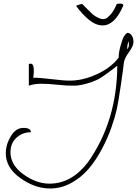

<svg xmlns="http://www.w3.org/2000/svg" viewBox="-20 -1072 773 1083"><path d="M153.3 -712.9Q170.9 -712.9 170.9 -671.9Q170.9 -652.3 167 -633.8Q204.1 -633.8 271.5 -625.5Q338.9 -617.2 374 -617.2Q448.2 -617.2 527.3 -653.8Q606.4 -690.4 649.4 -747.1Q649.4 -776.4 660.2 -814.5Q670.9 -852.5 678.7 -865.7Q686.5 -878.9 697.3 -886.7Q712.9 -886.7 722.7 -872.6Q732.4 -858.4 732.9 -835.9Q733.4 -813.5 707 -777.3Q680.7 -741.2 678.2 -714.8Q675.8 -688.5 661.6 -591.8Q647.5 -495.1 638.2 -453.6Q628.9 -412.1 608.4 -353Q587.9 -293.9 554.2 -230.5Q520.5 -167 479.5 -119.1Q438.5 -71.3 381.8 -40Q325.2 -8.8 262.7 -8.8Q176.8 -8.8 94.7 -67.4Q12.7 -126 12.7 -207Q12.7 -256.8 41 -303.7Q69.3 -350.6 111.8 -350.6Q154.3 -350.6 154.3 -326.2Q107.4 -326.2 73.2 -295.4Q39.1 -264.6 39.1 -212.9Q39.1 -141.6 111.8 -88.9Q184.6 -36.1 258.8 -36.1Q383.8 -36.1 475.6 -156.2Q639.6 -387.7 641.6 -701.2Q637.7 -698.2 608.4 -675.8Q579.1 -653.3 550.8 -634.8Q522.5 -616.2 476.1 -602.5Q429.7 -588.9 400.9 -588.9Q372.1 -588.9 352.5 -589.8Q333 -590.8 291 -595.2Q249 -599.6 211.9 -599.6Q174.8 -599.6 142.6 -588.9V-710.9Q148.4 -712.9 153.3 -712.9ZM706.1 -839.8Q697.3 -823.2 697.3 -793.9Q707 -805.7 707 -816.9Q707 -828.1 706.1 -839.8ZM674.8 -1039.1Q627 -928.7 559.6 -928.7Q519.5 -928.7 480.5 -961.4Q441.4 -994.1 409.2 -1039.1Q411.1 -1041 425.3 -1045.4Q439.5 -1049.8 443.4 -1049.8L470.7 -1022.5Q492.2 -1001 502.9 -991.2Q513.7 -981.4 531.7 -972.7Q549.8 -963.9 558.1 -963.9Q566.4 -963.9 575.7 -966.8Q585 -969.7 603.5 -989.7Q622.1 -1009.8 637.7 -1047.9Q641.6 -1051.8 658.7 -1051.8Q675.8 -1051.8 675.8 -1041L674.8 -1040Z"/></svg>

Font: Dawning of a New Day
Style: Regular
Weight: 400
Designer: Kimberly Geswein
Foundry: Kimberly Geswein
Version: Version 1.002 2010